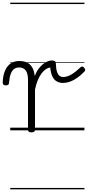

<svg xmlns="http://www.w3.org/2000/svg" viewBox="-76 -968 653 1426"><path d="M157 15Q144 15 138 10.5Q132 6 132 -4V-374Q132 -424 114.5 -445.5Q97 -467 66 -467Q44 -467 28.5 -455.5Q13 -444 3.5 -418.5Q-6 -393 -9 -352Q-9 -343 -15 -338.5Q-21 -334 -33 -334Q-43 -334 -49.5 -338.5Q-56 -343 -56 -355Q-54 -408 -38.5 -443.5Q-23 -479 4 -497Q31 -515 67 -515Q90 -515 109.5 -509.5Q129 -504 143.5 -491.5Q158 -479 167.5 -459.5Q177 -440 181 -412L182 -403Q194 -435 210 -456.5Q226 -478 243.5 -492Q261 -506 278 -512.5Q295 -519 309 -519Q323 -519 331 -514Q339 -509 339 -494Q340 -456 347.5 -434.5Q355 -413 366.5 -404.5Q378 -396 391 -396Q425 -396 458 -417Q491 -438 524 -470Q529 -475 536 -473.5Q543 -472 549 -465Q555 -458 556.5 -451Q558 -444 553 -439Q518 -401 476 -376.5Q434 -352 391 -352Q367 -352 346.5 -363Q326 -374 313.5 -399.5Q301 -425 297 -467Q281 -465 264.5 -454Q248 -443 232.5 -422.5Q217 -402 204.5 -372Q192 -342 184 -303V-4Q184 6 177.5 10.5Q171 15 157 15ZM0 428H551V438H0ZM0 -20H551V0H0ZM0 -505H551V-500H0ZM0 -948H551V-938H0Z"/></svg>

Font: Playwrite US Modern Guides
Style: Regular
Weight: 400
Designer: Veronika Burian, José Scaglione
Foundry: TypeTogether
Version: Version 1.003